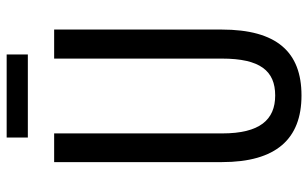

<svg xmlns="http://www.w3.org/2000/svg" viewBox="-190 -702 903 562"><g transform="rotate(-90 261.0 -421.5)"><path d="M382 -853H139V-791H382ZM455 -224V-714H370V-223C370 -111 334 -67 262 -67C191 -67 151 -112 151 -222V-714H67V-223C67 -64 135 10 262 10C389 10 455 -62 455 -224Z"/></g></svg>

Font: Noto Sans Gujarati ExtraCondensed
Style: Regular
Weight: 400
Width: 2
Designer: Jelle Bosma - Monotype Design Team, Universal Thirst
Foundry: Monotype Imaging Inc.
Version: Version 2.106